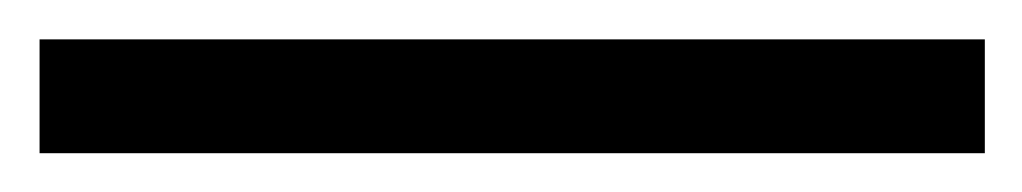

<svg xmlns="http://www.w3.org/2000/svg" viewBox="-25 90 527 99"><path d="M-4.6 110.3H482.8V169H-4.6Z"/></svg>

Font: Dhurjati
Style: Regular
Weight: 400
Designer: Purushoth Kumar Guthula
Foundry: Andhrapradesh Society for Knowledge Networks
Version: Version 1.0.5; ttfautohint (v1.2.25-373a) -l 7 -r 28 -G 50 -